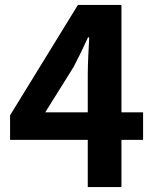

<svg xmlns="http://www.w3.org/2000/svg" viewBox="-20 -761 630 781"><path d="M337 0V-192H21V-292L297 -741H474V-304H562V-192H474V0ZM337 -304V-455Q337 -487 339 -531.5Q341 -576 343 -609H338Q311 -549 279 -488L164 -304Z"/></svg>

Font: Source Han Sans
Style: Bold
Weight: 700
Designer: Ryoko NISHIZUKA Ë•øÂ°öÊ∂ºÂ≠ê (kana, bopomofo & ideographs); Paul D. Hunt (Latin, Greek & Cyrillic); Sandoll Communicatio
Foundry: Adobe
Version: Version 2.004;hotconv 1.0.118;makeotfexe 2.5.65603